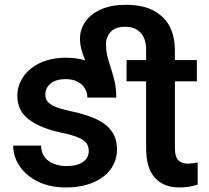

<svg xmlns="http://www.w3.org/2000/svg" viewBox="-20 -782 881 811"><path d="M814.9 -95.7V-2Q779.8 9.8 736.3 9.8Q671.9 9.8 634.5 -30.8Q597.2 -71.3 597.2 -156.2V-438.5H514.6V-528.3H597.2V-571.8Q597.2 -619.1 573.7 -644Q550.3 -668.9 508.3 -668.9Q468.3 -668.9 448 -647.9Q427.7 -627 427.7 -594.7Q427.7 -570.8 432.6 -549.3Q437.5 -527.8 447.3 -497.6Q459 -462.4 465.1 -433.8Q471.2 -405.3 471.2 -369.6H409.7H349.1Q349.1 -390.6 338.6 -408.4Q328.1 -426.3 307.6 -437Q287.1 -447.8 257.8 -447.8Q216.3 -447.8 193.8 -429.2Q171.4 -410.6 171.4 -382.8Q171.4 -365.2 180.9 -353Q190.4 -340.8 213.9 -331.1Q237.3 -321.3 278.8 -312.5Q343.3 -298.8 385.7 -279.3Q428.2 -259.8 451.2 -228.5Q474.1 -197.3 474.1 -150.4Q474.1 -104 447.5 -67.4Q420.9 -30.8 372.1 -10.5Q323.2 9.8 259.3 9.8Q189.9 9.8 139.2 -15.6Q88.4 -41 62 -81.5Q35.6 -122.1 35.6 -167H153.3Q155.3 -122.6 186.3 -101.6Q217.3 -80.6 261.2 -80.6Q305.7 -80.6 330.3 -97.9Q355 -115.2 355 -144Q355 -162.6 346.2 -175.8Q337.4 -189 312.7 -200.2Q288.1 -211.4 242.7 -220.7Q151.9 -239.7 102.5 -276.9Q53.2 -314 53.2 -377.4Q53.2 -420.9 78.4 -457.8Q103.5 -494.6 150.1 -516.4Q196.8 -538.1 257.8 -538.1Q301.3 -538.1 339.8 -527.3Q329.1 -552.7 323.5 -574.7Q317.9 -596.7 317.9 -618.2Q317.9 -658.2 340.8 -690.9Q363.8 -723.6 407.5 -742.7Q451.2 -761.7 510.3 -761.7Q587.4 -761.7 633.8 -734.4Q680.2 -707 699.5 -664.6Q718.8 -622.1 718.8 -572.3V-528.3H811.5V-438.5H718.8V-156.7Q718.8 -120.1 732.9 -105.5Q747.1 -90.8 773.9 -90.8Q793 -90.8 814.9 -95.7Z"/></svg>

Font: Heebo Medium
Style: Regular
Weight: 500
Designer: Oded Ezer
Foundry: Meir Sadan
Version: Version 2.001; ttfautohint (v1.5.14-ce02) -l 8 -r 50 -G 200 